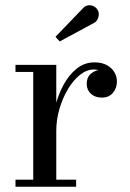

<svg xmlns="http://www.w3.org/2000/svg" viewBox="-20 -705 489 725"><path d="M177 -211Q177 -254 187.8 -299.2Q198.5 -344.5 219 -383Q239.5 -421.5 269.2 -445.5Q299 -469.5 336.5 -469.5Q364.5 -469.5 383.2 -459.2Q402 -449 411.8 -432.5Q421.5 -416 421.5 -397.5Q421.5 -372 406.2 -354.2Q391 -336.5 365 -336.5Q339 -336.5 323.2 -351Q307.5 -365.5 307.5 -388Q307.5 -415 325.5 -428.5Q343.5 -442 365 -442Q380 -442 392.8 -436.5Q405.5 -431 413 -420.8Q420.5 -410.5 420.5 -397.5H394Q394 -411 385.2 -421Q376.5 -431 362.8 -436.8Q349 -442.5 334 -442.5Q307.5 -442.5 282.2 -422.5Q257 -402.5 236.8 -368.8Q216.5 -335 204.5 -294Q192.5 -253 192.5 -211ZM192.5 -460V-26.5H267.5V0H38.5V-26.5H105.5V-433.5H38.5V-460ZM205.5 -548.5 189.5 -566 292.5 -673Q302.5 -684 313.8 -685Q325 -686 334.5 -681Q344 -676 348.5 -667.5Q353.5 -659.5 353 -649.5Q352.5 -639.5 348 -631.2Q343.5 -623 335 -618.5Z"/></svg>

Font: Bodoni Moda 9pt
Style: Regular
Weight: 400
Designer: Owen Earl
Foundry: indestructible type
Version: Version 2.005